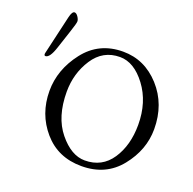

<svg xmlns="http://www.w3.org/2000/svg" viewBox="-138 -932 1094 1086"><g transform="rotate(20 408.5 -389.0)"><path d="M147.9 -325.7Q147.9 -454.1 233.9 -565.2Q319.8 -676.3 464.8 -676.3Q594.7 -676.3 686.8 -574.7Q778.8 -473.1 778.8 -323.7Q778.8 -198.7 693.8 -92.8Q608.9 13.2 462.4 13.2Q320.8 13.2 234.4 -86.9Q147.9 -187 147.9 -325.7ZM241.2 -354.5Q241.2 -203.1 314.5 -113.3Q387.7 -23.4 469.2 -23.4Q572.8 -23.4 629.2 -107.9Q685.5 -192.4 685.5 -315.9Q685.5 -452.1 614.5 -546.9Q543.5 -641.6 458.5 -641.6Q356 -641.6 298.6 -553.2Q241.2 -464.8 241.2 -354.5ZM58.6 -502Q51.8 -502 51.3 -512.2Q51.3 -515.6 52.2 -518.6L106.4 -752.9Q115.2 -790.5 129.9 -791Q141.1 -791 151.6 -775.4Q162.1 -759.8 162.1 -748Q162.1 -736.3 144.5 -683.6L107.4 -571.3Q85 -502 58.6 -502Z"/></g></svg>

Font: Junicode
Style: Regular
Weight: 400
Designer: Peter S. Baker
Foundry: Briery Creek Software
Version: Version 0.7.2